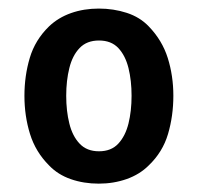

<svg xmlns="http://www.w3.org/2000/svg" viewBox="-20 -666 462 448"><path d="M384.5 -442.5Q384.5 -395.5 372 -353.2Q359.5 -311 327 -280Q306 -259 275.5 -248.2Q245 -237.5 210.5 -237.5Q175.5 -237.5 145.2 -248Q115 -258.5 94.5 -280Q63 -311.5 50 -353.5Q37 -395.5 37 -442.5Q37 -489 49.5 -531Q62 -573 94.5 -604.5Q116 -625 145.8 -635.5Q175.5 -646 210.5 -646Q245 -646 275.8 -636Q306.5 -626 327 -604.5Q358.5 -572 371.5 -530.5Q384.5 -489 384.5 -442.5ZM134.5 -442.5Q134.5 -407 141.8 -377.8Q149 -348.5 165.8 -330.8Q182.5 -313 211 -313Q239.5 -313 256 -330.8Q272.5 -348.5 279.8 -377.8Q287 -407 287 -442.5Q287 -478 279.8 -507.2Q272.5 -536.5 256 -554Q239.5 -571.5 211 -571.5Q182.5 -571.5 165.8 -554Q149 -536.5 141.8 -507.2Q134.5 -478 134.5 -442.5Z"/></svg>

Font: Signika Light Medium
Style: Regular
Weight: 500
Version: Version 2.003;gftools[0.9.32]